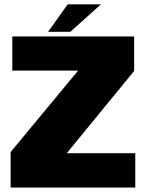

<svg xmlns="http://www.w3.org/2000/svg" viewBox="-20 -838 666 858"><path d="M27.5 0H584.5V-153.5H278.5L579.5 -521V-675H35V-522.5H329L27.5 -158.5ZM195 -696H294.5L431 -818.5H282.5Z"/></svg>

Font: Anybody UltraCondensed Thin Black
Style: Regular
Weight: 900
Version: Version 1.111